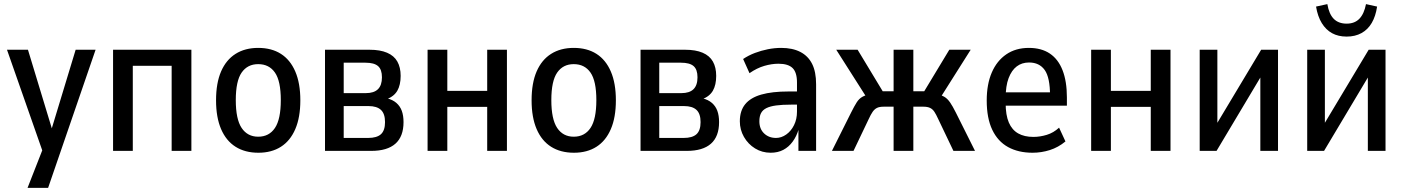

<svg xmlns="http://www.w3.org/2000/svg" viewBox="-20 -734 6831 934"><path d="M114 180 199 -37V36L14 -492H116L238 -90H226L348 -492H445L214 180Z M530 0V-492H911V0H815V-414H626V0Z M1237 9Q1172 9 1126 -20Q1080 -49 1055.5 -106Q1031 -163 1031 -246Q1031 -330 1055.5 -386.5Q1080 -443 1126 -472Q1172 -501 1236 -501Q1301 -501 1346.5 -472Q1392 -443 1416.5 -386Q1441 -329 1441 -246Q1441 -163 1416.5 -106Q1392 -49 1346.5 -20Q1301 9 1237 9ZM1236 -69Q1289 -69 1317.5 -111.5Q1346 -154 1346 -247Q1346 -340 1317.5 -381Q1289 -422 1236 -422Q1184 -422 1155.5 -381Q1127 -340 1127 -247Q1127 -154 1155.5 -111.5Q1184 -69 1236 -69Z M1561 0V-492H1778Q1829 -492 1863 -477.5Q1897 -463 1913 -434.5Q1929 -406 1929 -365Q1929 -321 1913 -293Q1897 -265 1860 -251L1862 -256Q1890 -249 1908 -233.5Q1926 -218 1934.5 -195Q1943 -172 1943 -140Q1943 -70 1903.5 -35Q1864 0 1786 0ZM1652 -63H1771Q1813 -63 1833 -81Q1853 -99 1853 -140Q1853 -181 1833 -199.5Q1813 -218 1773 -218H1652ZM1652 -281H1760Q1799 -281 1818.5 -300Q1838 -319 1838 -358Q1838 -396 1819 -412.5Q1800 -429 1758 -429H1652Z M2060 0V-492H2156V-292H2350V-492H2446V0H2350V-214H2156V0Z M2772 9Q2707 9 2661 -20Q2615 -49 2590.5 -106Q2566 -163 2566 -246Q2566 -330 2590.5 -386.5Q2615 -443 2661 -472Q2707 -501 2771 -501Q2836 -501 2881.5 -472Q2927 -443 2951.5 -386Q2976 -329 2976 -246Q2976 -163 2951.5 -106Q2927 -49 2881.5 -20Q2836 9 2772 9ZM2771 -69Q2824 -69 2852.5 -111.5Q2881 -154 2881 -247Q2881 -340 2852.5 -381Q2824 -422 2771 -422Q2719 -422 2690.5 -381Q2662 -340 2662 -247Q2662 -154 2690.5 -111.5Q2719 -69 2771 -69Z M3096 0V-492H3313Q3364 -492 3398 -477.5Q3432 -463 3448 -434.5Q3464 -406 3464 -365Q3464 -321 3448 -293Q3432 -265 3395 -251L3397 -256Q3425 -249 3443 -233.5Q3461 -218 3469.5 -195Q3478 -172 3478 -140Q3478 -70 3438.5 -35Q3399 0 3321 0ZM3187 -63H3306Q3348 -63 3368 -81Q3388 -99 3388 -140Q3388 -181 3368 -199.5Q3348 -218 3308 -218H3187ZM3187 -281H3295Q3334 -281 3353.5 -300Q3373 -319 3373 -358Q3373 -396 3354 -412.5Q3335 -429 3293 -429H3187Z M3729 9Q3687 9 3653 -12Q3619 -33 3599 -68Q3579 -103 3579 -144Q3579 -195 3605 -227Q3631 -259 3683.5 -274Q3736 -289 3816 -289H3870V-225H3828Q3785 -225 3755.5 -221Q3726 -217 3708 -208Q3690 -199 3682 -183.5Q3674 -168 3674 -144Q3674 -107 3697 -85Q3720 -63 3755 -63Q3781 -63 3804.5 -79.5Q3828 -96 3842.5 -125Q3857 -154 3857 -191V-333Q3857 -382 3835.5 -403Q3814 -424 3767 -424Q3734 -424 3698 -413.5Q3662 -403 3626 -378L3595 -447Q3622 -465 3652.5 -476.5Q3683 -488 3715.5 -494.5Q3748 -501 3780 -501Q3835 -501 3873 -481.5Q3911 -462 3930.5 -423.5Q3950 -385 3950 -324V0H3864V-105H3865Q3855 -71 3836 -45Q3817 -19 3790.5 -5Q3764 9 3729 9Z M4027 0 4120 -186Q4136 -218 4147.5 -236Q4159 -254 4175 -263Q4191 -272 4218 -277L4202 -250L4048 -492H4152L4274 -290H4327V-492H4423V-290H4476L4598 -492H4702L4549 -250L4532 -277Q4559 -272 4574 -263Q4589 -254 4601.5 -236Q4614 -218 4630 -186L4723 0H4618L4544 -155Q4534 -177 4525.5 -190Q4517 -203 4504.5 -209Q4492 -215 4472 -215H4423V0H4327V-215H4279Q4258 -215 4246 -209Q4234 -203 4225 -190Q4216 -177 4206 -155L4132 0Z M5003 9Q4934 9 4884 -18.5Q4834 -46 4807 -102.5Q4780 -159 4780 -245Q4780 -324 4804.5 -381Q4829 -438 4875 -469.5Q4921 -501 4985 -501Q5046 -501 5087 -473.5Q5128 -446 5149 -392Q5170 -338 5170 -260V-220H4857V-285H5102L5088 -268Q5088 -357 5062 -393.5Q5036 -430 4986 -430Q4951 -430 4926 -411Q4901 -392 4886.5 -354Q4872 -316 4872 -256V-233Q4872 -174 4887.5 -138Q4903 -102 4933 -85Q4963 -68 5007 -68Q5039 -68 5072 -78Q5105 -88 5132 -113L5163 -46Q5128 -17 5087 -4Q5046 9 5003 9Z M5288 0V-492H5384V-292H5578V-492H5674V0H5578V-214H5384V0Z M5816 0V-492H5902V-90H5874L6115 -492H6197V0H6111V-402H6138L5898 0Z M6339 0V-492H6425V-90H6397L6638 -492H6720V0H6634V-402H6661L6421 0ZM6531 -556Q6490 -556 6460 -572.5Q6430 -589 6410 -621.5Q6390 -654 6382 -702L6437 -714Q6445 -666 6468 -642.5Q6491 -619 6531 -619Q6570 -619 6593 -643Q6616 -667 6625 -714L6679 -702Q6672 -655 6653 -622.5Q6634 -590 6603 -573Q6572 -556 6531 -556Z"/></svg>

Font: Nunito Sans 10pt Condensed SemiBold
Style: Regular
Weight: 600
Width: 3
Designer: Vernon Adams
Foundry: Vernon Adams
Version: Version 3.101;gftools[0.9.27]